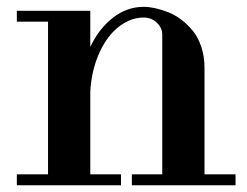

<svg xmlns="http://www.w3.org/2000/svg" viewBox="-20 -548 732 568"><path d="M29.8 0V-32.2H122.1V-483.9H29.8V-516.1H247.1V-409.2Q272.9 -463.9 314.5 -495.8Q356 -527.8 404.8 -527.8Q420.4 -527.8 438.5 -523.9Q456.5 -520 477.3 -512Q498 -503.9 516.8 -489.5Q535.6 -475.1 551 -456.1Q566.4 -437 575.7 -408.7Q585 -380.4 585 -347.2V-32.2H676.8V0H370.1V-32.2H460V-445.8Q460 -465.3 444.1 -480.7Q428.2 -496.1 404.8 -496.1Q356.9 -496.1 314.9 -454.1Q285.6 -423.3 267.8 -377Q250 -330.6 247.1 -276.9V-32.2H337.9V0Z"/></svg>

Font: Fin Serif Display
Style: Italic
Weight: 400
Designer: J. Blake Harris
Version: Version 1.006;FEAKit 1.0